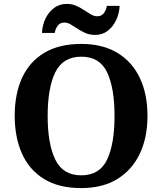

<svg xmlns="http://www.w3.org/2000/svg" viewBox="-20 -949 827 979"><path d="M394 10Q280 10 205 -36Q130 -82 92.5 -165Q55 -248 55 -359Q55 -470 92.5 -552Q130 -634 205.5 -679.5Q281 -725 395 -725Q503 -725 578.5 -679.5Q654 -634 693 -551.5Q732 -469 732 -358Q732 -247 692.5 -164.5Q653 -82 578 -36Q503 10 394 10ZM394 -55Q488 -55 526 -135Q564 -215 564 -358Q564 -501 526 -580.5Q488 -660 395 -660Q301 -660 262 -580.5Q223 -501 223 -358Q223 -215 262 -135Q301 -55 394 -55ZM465 -771Q438 -771 416 -780.5Q394 -790 375.5 -802.5Q357 -815 340.5 -824.5Q324 -834 308 -834Q286 -834 274 -817.5Q262 -801 259 -781H194Q196 -822 212.5 -855.5Q229 -889 256.5 -909Q284 -929 320 -929Q347 -929 368.5 -919.5Q390 -910 408.5 -897.5Q427 -885 443.5 -875.5Q460 -866 476 -866Q498 -866 510 -882.5Q522 -899 525 -919H590Q588 -879 571.5 -845Q555 -811 528 -791Q501 -771 465 -771Z"/></svg>

Font: Noto Serif Yezidi
Style: Bold
Weight: 700
Designer: Dalton Maag Ltd
Foundry: Dalton Maag Ltd
Version: Version 1.001; ttfautohint (v1.8.4.7-5d5b)